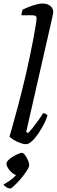

<svg xmlns="http://www.w3.org/2000/svg" viewBox="-28 -820 323 1092"><path d="M119 0Q105 0 84 -8Q63 -16 46.5 -26.5Q30 -37 26 -44Q30 -56 37 -81Q44 -106 53.5 -140.5Q63 -175 73.5 -213.5Q84 -252 93 -289Q106 -339 118.5 -393.5Q131 -448 142 -500.5Q153 -553 161.5 -598Q170 -643 175 -674.5Q180 -706 180 -716Q180 -726 174 -729.5Q168 -733 157 -733H94Q94 -741 96.5 -751Q99 -761 101 -765Q117 -773 137.5 -781Q158 -789 178.5 -794.5Q199 -800 214 -800Q241 -800 258 -786.5Q275 -773 275 -750Q275 -748 271 -728.5Q267 -709 262 -688L121 -70L131 -63Q142 -73 158 -93Q174 -113 190.5 -136Q207 -159 217 -176Q225 -176 232.5 -172Q240 -168 242 -163Q236 -142 222 -114.5Q208 -87 190 -60.5Q172 -34 153.5 -17Q135 0 119 0ZM32 252Q19 252 7 244Q-5 236 -8 229Q9 220 24.5 209.5Q40 199 53 186.5Q66 174 73 163L69 176Q58 176 43.5 165Q29 154 19 138.5Q9 123 9 109Q9 101 19.5 90.5Q30 80 45 71Q60 62 74.5 55.5Q89 49 96 49Q105 49 114.5 62Q124 75 131 91.5Q138 108 138 119Q138 129 128.5 144.5Q119 160 105 178.5Q91 197 75.5 213.5Q60 230 48 241Q36 252 32 252Z"/></svg>

Font: Texturina 12pt
Style: Italic
Weight: 400
Italic angle: -11°
Designer: Guillermo Torres Carreño
Foundry: Omnibus-Type
Version: Version 1.002